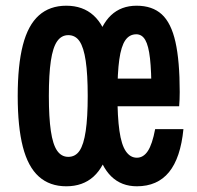

<svg xmlns="http://www.w3.org/2000/svg" viewBox="-20 -636 690 672"><path d="M212 16Q154 16 116 -18Q78 -52 60 -122Q42 -192 42 -300Q42 -408 60 -478Q78 -548 116 -582Q154 -616 212 -616Q270 -616 307.5 -582Q345 -548 363 -478Q381 -408 381 -300Q381 -192 363 -122Q345 -52 307.5 -18Q270 16 212 16ZM219 -87Q244 -87 258.5 -108.5Q273 -130 280 -177.5Q287 -225 287 -300Q287 -376 280 -423Q273 -470 258.5 -491.5Q244 -513 219 -513Q195 -513 180 -491.5Q165 -470 158 -423Q151 -376 151 -300Q151 -225 158 -177.5Q165 -130 180 -108.5Q195 -87 219 -87ZM459 16Q405 16 369.5 -18.5Q334 -53 316.5 -124Q299 -195 299 -305Q299 -412 316 -480.5Q333 -549 368.5 -582.5Q404 -616 458 -616Q513 -616 546 -586Q579 -556 594 -489.5Q609 -423 609 -314Q609 -301 608.5 -288Q608 -275 607 -264H361V-361H545L510 -313Q510 -387 505 -431.5Q500 -476 488.5 -496Q477 -516 457 -516Q433 -516 418.5 -495Q404 -474 397.5 -427.5Q391 -381 391 -305Q391 -227 398 -178Q405 -129 420.5 -106.5Q436 -84 459 -84Q482 -84 497.5 -107.5Q513 -131 523 -184H622Q612 -83 571.5 -33.5Q531 16 459 16Z"/></svg>

Font: Martian Mono SemiCondensed
Style: Regular
Weight: 400
Width: 4
Designer: Roman Shamin
Foundry: Evil Martians
Version: Version 1.000